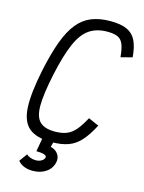

<svg xmlns="http://www.w3.org/2000/svg" viewBox="-148 -900 903 1203"><g transform="rotate(15 304.0 -298.0)"><path d="M253 14Q155.5 14 107 -26.2Q58.5 -66.5 54 -158.8Q49.5 -251 82 -407Q106.5 -521.5 135.5 -599.8Q164.5 -678 202.8 -725Q241 -772 293.2 -793Q345.5 -814 416 -814Q482 -814 522 -796.2Q562 -778.5 582 -738.5Q602 -698.5 607.5 -630.5L533.5 -611.5Q529 -665 517.2 -694Q505.5 -723 481.2 -734Q457 -745 414 -745Q345 -745 297.5 -712.8Q250 -680.5 216.8 -604.2Q183.5 -528 155 -395Q127.5 -265 127 -191Q126.5 -117 157.8 -86Q189 -55 255 -55Q301 -55 332.2 -67.5Q363.5 -80 389 -109.8Q414.5 -139.5 442 -191.5L510 -161.5Q475.5 -94.5 440.2 -56Q405 -17.5 360.8 -1.8Q316.5 14 253 14ZM185 218.5Q152 218.5 126.2 207.2Q100.5 196 89 178.5L126.5 127.5Q135.5 137.5 152.2 143.5Q169 149.5 187 149.5Q208.5 149.5 224.2 140Q240 130.5 243 116.5Q245.5 105.5 227.8 99.5Q210 93.5 177 93.5L194.5 -5H270L256.5 44Q288.5 51 305.2 74.5Q322 98 315.5 128.5Q307 169.5 271.5 194Q236 218.5 185 218.5Z"/></g></svg>

Font: Victor Mono Thin
Style: Italic
Weight: 100
Italic angle: -12°
Monospace: yes
Designer: Rune Bjørnerås
Version: Version 1.561;gftools[0.9.30]